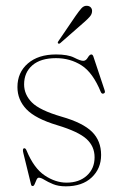

<svg xmlns="http://www.w3.org/2000/svg" viewBox="-20 -647 428 677"><path d="M214.5 -3Q259 -3 286.2 -27.8Q313.5 -52.5 313.5 -92.5Q313.5 -131 285 -157Q256.5 -183 182 -205.5Q105 -228.5 73.2 -261.8Q41.5 -295 41.5 -340Q41.5 -391.5 78.2 -423.2Q115 -455 177.5 -455Q219.5 -455 241.5 -443.8Q263.5 -432.5 273.5 -432.5Q283 -432.5 289.5 -443.8Q296 -455 302 -455Q306.5 -455 309 -448.5L348.5 -330Q352.5 -320 346 -317.5Q339 -314.5 335.5 -322.5Q307.5 -391 267.5 -416.5Q227.5 -442 177.5 -442Q123.5 -442 94.2 -416.8Q65 -391.5 65 -349.5Q65 -313.5 92.5 -285.8Q120 -258 197.5 -235.5Q272.5 -214 304.5 -182.2Q336.5 -150.5 336.5 -100.5Q336.5 -52.5 303.2 -21.2Q270 10 212 10Q185.5 10 167 2.2Q148.5 -5.5 136.5 -13Q124.5 -20.5 117 -20.5Q112 -20.5 108.8 -13.2Q105.5 -6 102.5 1.5Q99.5 9 95.5 9Q90.5 9 89.5 3.5L62.5 -106.5Q58.5 -122 64 -124Q70 -126 74 -115.5Q99.5 -54 137.5 -28.5Q175.5 -3 214.5 -3ZM247 -591.5Q258.5 -608 267.2 -617.8Q276 -627.5 287 -626.5Q296 -626 300.8 -620Q305.5 -614 304.5 -606Q304 -596.5 296.2 -587.8Q288.5 -579 277 -569L192.5 -495Q188.5 -491.5 185 -494Q182 -496 186 -502Z"/></svg>

Font: Fraunces 72pt Thin
Style: Regular
Weight: 100
Version: Version 1.000;[b76b70a41]